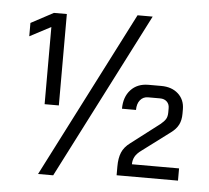

<svg xmlns="http://www.w3.org/2000/svg" viewBox="-53 -779 937 860"><g transform="rotate(5 416.0 -348.5)"><path d="M151 -636 56 -586V-646L157 -700H215V-289H151ZM500 -40Q500 -77 510.5 -102.5Q521 -128 548 -148L676 -246Q692 -259 699 -270.5Q706 -282 706 -301V-320Q706 -338 694.5 -349Q683 -360 664 -360H610Q588 -360 574.5 -343.5Q561 -327 561 -299H498Q498 -352 527.5 -384Q557 -416 607 -416H664Q712 -416 741 -389.5Q770 -363 770 -320V-300Q770 -271 759.5 -250.5Q749 -230 726 -213L602 -120Q581 -105 572.5 -89.5Q564 -74 564 -55H776V0H500ZM531 -722H599L217 25H149Z"/></g></svg>

Font: Bai Jamjuree
Style: Regular
Weight: 400
Designer: Katatrad Aksorn Co.,Ltd.
Foundry: Cadson Demak Co.,Ltd.
Version: Version 1.000; ttfautohint (v1.6)